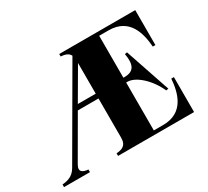

<svg xmlns="http://www.w3.org/2000/svg" viewBox="-138 -921 1239 1142"><g transform="rotate(-30 481.5 -350.0)"><path d="M375 -18V0H897V-240H879C872 -149 844 -25 699 -25H635V-354H644C700 -354 777 -286 818 -194L834 -197L729 -507L713 -504C727 -427 709 -387 644 -387H635V-675H699C844 -675 872 -552 879 -460H897V-700H375V-683C400 -681 426 -676 438 -652L103 -75C77 -29 38 -21 4 -18V0H182V-18C149 -21 117 -32 142 -76L303 -354H445V-84C445 -29 410 -20 375 -18ZM322 -387 445 -598V-387Z"/></g></svg>

Font: Sprat Condesed
Style: Bold
Weight: 700
Width: 3
Designer: Ethan Nakache
Foundry: Collletttivo
Version: Version 2.000;Glyphs 3.2 (3217)